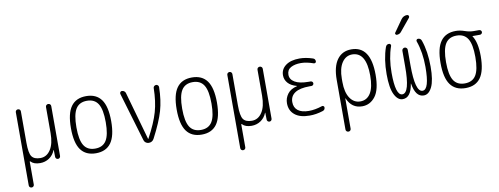

<svg xmlns="http://www.w3.org/2000/svg" viewBox="-74 -1161 4647 1788"><g transform="rotate(-10 2250.0 -267.5)"><path d="M80.1 196.3V-496.1Q80.1 -505.9 86.9 -512.7Q93.8 -519.5 104 -519.5Q114.3 -519.5 121.1 -512.7Q127.9 -505.9 127.9 -496.1V-199.2Q127.9 -100.6 150.9 -68.4Q173.8 -36.1 232.4 -36.1Q292 -36.1 328.6 -92.3Q365.2 -148.4 365.2 -249V-495.1Q365.2 -505.9 372.6 -512.7Q379.9 -519.5 390.1 -519.5Q400.4 -519.5 407.7 -512.7Q415 -505.9 415 -495.1V-24.4Q415 -14.6 408.7 -7.3Q402.3 0 392.1 0Q381.8 0 375 -6.8Q368.2 -13.7 368.2 -24.4L367.2 -87.9Q367.2 -88.9 366.2 -88.9Q364.3 -88.9 364.3 -86.9Q345.7 -41 307.6 -15.6Q269.5 9.8 221.7 9.8Q162.1 9.8 133.8 -21.5Q131.8 -23.4 129.9 -22.9Q127.9 -22.5 127.9 -19.5V196.3Q127.9 206.1 121.1 212.9Q114.3 219.7 104 219.7Q93.8 219.7 86.9 212.9Q80.1 206.1 80.1 196.3Z M855.5 -433.1Q822.3 -486.3 750 -486.3Q677.7 -486.3 644.5 -433.1Q611.3 -379.9 611.3 -259.8Q611.3 -139.6 644.5 -86.9Q677.7 -34.2 750 -34.2Q822.3 -34.2 855.5 -86.9Q888.7 -139.6 888.7 -259.8Q888.7 -379.9 855.5 -433.1ZM893.1 -55.7Q845.7 9.8 750 9.8Q654.3 9.8 606.9 -55.7Q559.6 -121.1 559.6 -260.3Q559.6 -399.4 606.9 -464.8Q654.3 -530.3 750 -530.3Q845.7 -530.3 893.1 -464.8Q940.4 -399.4 940.4 -260.3Q940.4 -121.1 893.1 -55.7Z M1205.1 -34.2 1068.4 -494.1Q1065.4 -503.9 1071.3 -511.7Q1077.1 -519.5 1086.9 -519.5Q1098.6 -519.5 1108.4 -512.2Q1118.2 -504.9 1121.1 -494.1L1250 -38.1Q1250 -37.1 1251 -37.1Q1252.9 -37.1 1252.9 -38.1Q1326.2 -173.8 1354 -271.5Q1381.8 -369.1 1383.8 -495.1Q1383.8 -504.9 1391.6 -512.2Q1399.4 -519.5 1409.7 -519.5Q1419.9 -519.5 1427.2 -512.7Q1434.6 -505.9 1434.6 -495.1Q1432.6 -371.1 1404.3 -272.9Q1376 -174.8 1300.8 -31.2Q1285.2 0 1250 0Q1234.4 0 1221.7 -9.8Q1209 -19.5 1205.1 -34.2Z M1855.5 -433.1Q1822.3 -486.3 1750 -486.3Q1677.7 -486.3 1644.5 -433.1Q1611.3 -379.9 1611.3 -259.8Q1611.3 -139.6 1644.5 -86.9Q1677.7 -34.2 1750 -34.2Q1822.3 -34.2 1855.5 -86.9Q1888.7 -139.6 1888.7 -259.8Q1888.7 -379.9 1855.5 -433.1ZM1893.1 -55.7Q1845.7 9.8 1750 9.8Q1654.3 9.8 1606.9 -55.7Q1559.6 -121.1 1559.6 -260.3Q1559.6 -399.4 1606.9 -464.8Q1654.3 -530.3 1750 -530.3Q1845.7 -530.3 1893.1 -464.8Q1940.4 -399.4 1940.4 -260.3Q1940.4 -121.1 1893.1 -55.7Z M2080.1 196.3V-496.1Q2080.1 -505.9 2086.9 -512.7Q2093.8 -519.5 2104 -519.5Q2114.3 -519.5 2121.1 -512.7Q2127.9 -505.9 2127.9 -496.1V-199.2Q2127.9 -100.6 2150.9 -68.4Q2173.8 -36.1 2232.4 -36.1Q2292 -36.1 2328.6 -92.3Q2365.2 -148.4 2365.2 -249V-495.1Q2365.2 -505.9 2372.6 -512.7Q2379.9 -519.5 2390.1 -519.5Q2400.4 -519.5 2407.7 -512.7Q2415 -505.9 2415 -495.1V-24.4Q2415 -14.6 2408.7 -7.3Q2402.3 0 2392.1 0Q2381.8 0 2375 -6.8Q2368.2 -13.7 2368.2 -24.4L2367.2 -87.9Q2367.2 -88.9 2366.2 -88.9Q2364.3 -88.9 2364.3 -86.9Q2345.7 -41 2307.6 -15.6Q2269.5 9.8 2221.7 9.8Q2162.1 9.8 2133.8 -21.5Q2131.8 -23.4 2129.9 -22.9Q2127.9 -22.5 2127.9 -19.5V196.3Q2127.9 206.1 2121.1 212.9Q2114.3 219.7 2104 219.7Q2093.8 219.7 2086.9 212.9Q2080.1 206.1 2080.1 196.3Z M2700.2 -280.3Q2701.2 -280.3 2701.2 -281.2Q2701.2 -283.2 2699.2 -283.2Q2644.5 -297.9 2617.2 -329.6Q2589.8 -361.3 2589.8 -402.3Q2589.8 -460 2637.2 -495.1Q2684.6 -530.3 2768.6 -530.3Q2826.2 -530.3 2891.6 -508.8Q2914.1 -502 2914.1 -477.5Q2914.1 -469.7 2907.2 -464.8Q2900.4 -460 2891.6 -462.9Q2825.2 -486.3 2772.5 -486.3Q2715.8 -486.3 2678.2 -465.8Q2640.6 -445.3 2640.6 -398.4Q2640.6 -354.5 2684.6 -328.1Q2728.5 -301.8 2815.4 -301.8H2834Q2842.8 -301.8 2849.1 -295.4Q2855.5 -289.1 2855.5 -280.3Q2855.5 -271.5 2849.1 -265.1Q2842.8 -258.8 2834 -258.8H2815.4Q2723.6 -258.8 2677.7 -228.5Q2631.8 -198.2 2631.8 -141.6Q2631.8 -89.8 2667.5 -62Q2703.1 -34.2 2771.5 -34.2Q2829.1 -34.2 2896.5 -56.6Q2904.3 -59.6 2911.6 -54.7Q2918.9 -49.8 2918.9 -42Q2918.9 -17.6 2896.5 -10.7Q2830.1 10.7 2768.6 9.8Q2678.7 9.8 2629.9 -30.3Q2581.1 -70.3 2581.1 -139.6Q2581.1 -187.5 2610.4 -227.1Q2639.6 -266.6 2700.2 -280.3Z M3124 -275.4V-245.1Q3124 -147.5 3160.6 -92.8Q3197.3 -38.1 3257.8 -38.1Q3321.3 -38.1 3355.5 -93.8Q3389.6 -149.4 3389.6 -259.8Q3389.6 -481.4 3257.8 -482.4Q3197.3 -482.4 3160.6 -427.7Q3124 -373 3124 -275.4ZM3075.2 195.3V-273.4Q3075.2 -398.4 3123 -464.4Q3170.9 -530.3 3257.8 -530.3Q3439.5 -530.3 3440.4 -259.8Q3440.4 -117.2 3391.6 -53.7Q3342.8 9.8 3267.6 9.8Q3168.9 9.8 3127 -88.9Q3127 -90.8 3126 -90.8Q3124 -90.8 3124 -89.8V195.3Q3124 206.1 3117.2 212.9Q3110.4 219.7 3100.1 219.7Q3089.8 219.7 3082.5 212.9Q3075.2 206.1 3075.2 195.3Z M3650.4 9.8Q3603.5 9.8 3572.8 -52.2Q3542 -114.3 3542 -244.1Q3542 -387.7 3580.1 -496.1Q3588.9 -520.5 3613.3 -519.5Q3622.1 -519.5 3627 -512.2Q3631.8 -504.9 3628.9 -497.1Q3589.8 -387.7 3589.8 -250Q3589.8 -35.2 3654.3 -35.2Q3725.6 -35.2 3724.6 -289.1V-434.6Q3724.6 -445.3 3732.4 -452.6Q3740.2 -460 3750 -460Q3759.8 -460 3767.6 -453.1Q3775.4 -446.3 3775.4 -434.6V-289.1Q3775.4 -35.2 3845.7 -35.2Q3910.2 -35.2 3910.2 -250Q3910.2 -387.7 3871.1 -497.1Q3868.2 -504.9 3873 -512.2Q3877.9 -519.5 3886.7 -519.5Q3911.1 -519.5 3919.9 -496.1Q3958 -387.7 3958 -244.1Q3958 -114.3 3927.7 -52.2Q3897.5 9.8 3849.6 9.8Q3771.5 9.8 3751 -119.1Q3751 -120.1 3750 -120.1Q3749 -120.1 3749 -119.1Q3728.5 9.8 3650.4 9.8ZM3767.6 -724.6Q3789.1 -754.9 3825.2 -754.9Q3835.9 -754.9 3840.3 -745.1Q3844.7 -735.4 3837.9 -726.6L3742.2 -610.4Q3727.5 -590.8 3700.2 -589.8Q3692.4 -589.8 3687.5 -597.7Q3682.6 -605.5 3688.5 -612.3Z M4350.6 -433.1Q4317.4 -486.3 4245.1 -486.3Q4172.9 -486.3 4139.6 -433.1Q4106.4 -379.9 4106.4 -259.8Q4106.4 -139.6 4139.6 -86.9Q4172.9 -34.2 4245.1 -34.2Q4317.4 -34.2 4350.6 -86.9Q4383.8 -139.6 4383.8 -259.8Q4383.8 -379.9 4350.6 -433.1ZM4245.1 -530.3Q4285.2 -530.3 4328.1 -515.1Q4371.1 -500 4409.2 -500H4461.9Q4470.7 -500 4477.5 -493.7Q4484.4 -487.3 4484.4 -478Q4484.4 -468.8 4477.5 -462.4Q4470.7 -456.1 4461.9 -456.1H4391.6Q4390.6 -456.1 4390.6 -455.1Q4390.6 -454.1 4391.1 -454.1Q4391.6 -454.1 4391.6 -453.1Q4434.6 -388.7 4434.6 -259.8Q4434.6 -121.1 4387.7 -55.7Q4340.8 9.8 4245.1 9.8Q4149.4 9.8 4102.1 -55.7Q4054.7 -121.1 4054.7 -260.3Q4054.7 -399.4 4102.1 -464.8Q4149.4 -530.3 4245.1 -530.3Z"/></g></svg>

Font: Rounded Mgen+ 1m light
Style: Regular
Weight: 200
Designer: [Source Han Sans]
Ryoko NISHIZUKA  (kana & ideographs); Paul D. Hunt (Latin, Greek & Cyrillic); Wenlong ZHANG  (bopomofo
Version: Version 1.059.20150602